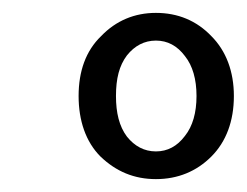

<svg xmlns="http://www.w3.org/2000/svg" viewBox="-20 -660 383 298"><path d="M222 -382C256 -382 285 -394 308 -417C331 -440 343 -472 343 -511C343 -549 331 -581 308 -604C285 -628 256 -640 222 -640C189 -640 160 -628 137 -604C113 -581 102 -549 102 -511C102 -473 113 -440 136 -417C160 -394 188 -382 222 -382ZM222 -425C204 -425 189 -433 177 -448C165 -464 160 -485 160 -511C160 -538 165 -558 177 -574C189 -589 204 -597 222 -597C240 -597 255 -589 267 -573C279 -558 285 -537 285 -511C285 -485 279 -464 267 -449C255 -433 240 -425 222 -425Z"/></svg>

Font: Junicode Two Beta SemiCondensed Medium
Style: Italic
Weight: 500
Width: 4
Italic angle: -10°
Version: Version 1.063